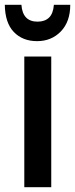

<svg xmlns="http://www.w3.org/2000/svg" viewBox="-41 -778 312 798"><path d="M172 0H60V-543H172ZM251 -758Q251 -688 212 -647.5Q173 -607 113 -607Q53 -607 16.5 -645Q-20 -683 -21 -758H48Q53 -688 115 -688Q145 -688 162.5 -704.5Q180 -721 183 -758Z"/></svg>

Font: Noto Sans ExtraCondensed SemiBold
Style: Regular
Weight: 600
Width: 2
Designer: Monotype Design Team
Foundry: Monotype Imaging Inc.
Version: Version 2.013; ttfautohint (v1.8.4.7-5d5b)